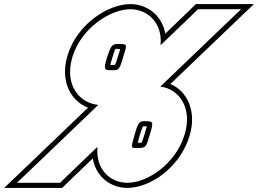

<svg xmlns="http://www.w3.org/2000/svg" viewBox="-211 -827 1260 938"><path d="M445.8 -166C428.2 -102 426.5 -103 462.8 -104C501.1 -105 502.1 -105 520.4 -168C539.9 -232 538.5 -234 501.8 -235C469.2 -236 465.2 -233 445.8 -166ZM374.1 -612C337.4 -613 332.2 -609 312.8 -549C293.9 -487 297.7 -483 335 -484H336C370 -484 372.3 -485 391.2 -550L391.8 -552C410.8 -611 410.8 -611 374.1 -612ZM428.1 -782C508.1 -781.1 584.4 -716.9 573.3 -606L720.4 -747L756.1 -782H967.1L825.8 -647L572.3 -404C664.7 -393.1 731.2 -298.4 690.4 -168C647.6 -28 512.1 65 412.8 66C330.5 66.9 255.6 3.8 264.9 -109.3L118.5 31L82.8 66H-128.2L13.1 -69L269.3 -314.6C178.9 -322.6 101.3 -410 142.8 -549C186.6 -692 330.4 -783 428.1 -782ZM469.8 -159.2C479.2 -191.3 486 -207.4 487.8 -209.7C489.9 -210.1 493.9 -210.2 501.2 -210C503 -210 505.3 -209.9 506.3 -209.8C504.1 -200.6 501.2 -190.8 496.4 -175.1C488.4 -147.4 483 -133.3 481.1 -130.2C478.4 -129.6 472.3 -129.3 462.1 -129C463.7 -135.3 466.3 -146.6 469.8 -159.2ZM373.4 -587C374.5 -587 376.2 -586.9 376.5 -586.9C374.3 -579.3 371.7 -571.3 367.9 -559.5L367.2 -557.1C358.7 -527.8 352.9 -512.9 350.7 -509.6C348.7 -509.2 343.7 -509 336 -509H334.6C331.5 -508.9 329.5 -508.9 327.8 -508.9C329.6 -517.4 332.4 -527.4 336.7 -541.5C355.8 -600.6 347.7 -587.7 373.4 -587ZM428.3 -807C317.8 -808.1 166 -710.2 118.9 -556.2C80.7 -428.3 136 -333.1 218.9 -300.9L-4.2 -87.1L-190.5 91H93L135.9 49L242.2 -52.9C258.9 40.9 333.6 91.8 413.1 91C525.4 89.9 668.4 -10.7 714.2 -160.6C752 -281.2 705 -381.2 621.6 -416.6L843.1 -628.9L1029.4 -807H745.9L703 -765L596.4 -662.8C580.8 -753.8 505.6 -806.2 428.3 -807Z"/></svg>

Font: Nordica Plus
Style: NordicaClassicBkOblOl
Weight: 900
Version: Version 1.01